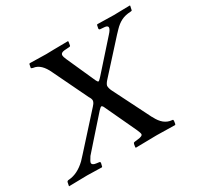

<svg xmlns="http://www.w3.org/2000/svg" viewBox="-140 -816 1020 987"><g transform="rotate(-30 370.0 -322.5)"><path d="M449.2 -76.2 363.8 -258.8Q358.4 -271 352.1 -271Q349.1 -271 335.9 -257.8Q312 -231 285.4 -200.9Q258.8 -170.9 226.8 -134.8Q194.8 -98.6 176.8 -78.1Q160.2 -53.2 160.2 -45.9Q160.2 -32.7 184.1 -29.8L199.2 -27.8Q203.6 -27.8 205.1 -24.9Q206.1 -23.9 206.1 -20Q204.6 -10.7 201.2 0L199.2 2Q183.6 1.5 154.5 1Q125.5 0.5 111.8 0Q76.2 0 3.9 2V-1Q5.9 -13.7 7.8 -20Q8.8 -24.4 12.2 -25.9Q14.2 -27.8 21 -27.8Q72.8 -31.7 121.1 -78.1Q125 -82.5 133.8 -91.8Q142.6 -101.1 146 -105L314 -291Q325.2 -302.2 329.1 -314Q329.1 -314.9 329.6 -316.9Q330.1 -318.8 330.1 -319.8Q330.1 -330.1 320.8 -344.2L222.2 -548.8Q193.8 -610.8 150.9 -617.2H148.9Q137.2 -620.6 137.2 -623Q139.6 -638.2 141.1 -643.1Q141.6 -643.6 142.6 -645Q143.6 -646.5 144 -647Q214.4 -645 242.2 -645Q271 -645 287.1 -646Q345.2 -646 372.1 -647Q372.1 -644 373 -643.1Q372.6 -640.1 371.6 -634Q370.6 -627.9 370.1 -625Q370.1 -617.2 360.8 -617.2Q356 -616.7 346.4 -616.2Q336.9 -615.7 332 -615.2Q311.5 -612.8 310.1 -600.1Q310.1 -587.9 318.8 -569.8L394 -401.9Q400.4 -389.2 403.8 -389.2Q408.7 -389.2 418 -399.9L425.8 -408.2Q462.9 -448.7 570.8 -570.8Q589.8 -591.3 589.8 -603Q589.8 -612.8 573.2 -615.2Q569.3 -615.7 560.5 -616.2Q551.8 -616.7 547.9 -617.2Q539.1 -617.2 539.1 -625Q539.6 -628.4 541 -634.5Q542.5 -640.6 543 -644L545.9 -647Q624 -645 643.1 -645Q663.6 -645 737.8 -647L740.2 -645Q738.3 -633.8 735.8 -625Q735.8 -621.1 733.9 -619.1Q730 -617.2 725.1 -617.2Q693.4 -615.7 670.7 -604.2Q647.9 -592.8 627 -570.8Q624 -567.9 617.7 -561Q611.3 -554.2 607.9 -550.8L450.2 -377Q433.6 -359.4 431.2 -347.2Q431.2 -332.5 439.9 -314.9L545.9 -104Q548.8 -96.7 553.2 -90.8Q582.5 -31.7 631.8 -27.8Q636.2 -27.8 638.2 -25.9Q639.2 -23.9 639.2 -20Q639.2 -16.6 637.7 -9.5Q636.2 -2.4 636.2 -1Q635.7 -0.5 634.5 0.5Q633.3 1.5 632.8 2Q558.6 0 527.8 0H520Q481 0 400.9 2L398.9 0Q398.9 -2.4 399.4 -5.9Q399.9 -9.3 400.6 -13.4Q401.4 -17.6 401.9 -20Q403.3 -24.4 404.8 -25.9Q410.6 -27.8 412.1 -27.8L429.2 -29.8Q460 -32.7 460 -44.9Q460 -52.2 449.2 -76.2Z"/></g></svg>

Font: Common Serif News
Style: Italic
Weight: 450
Italic angle: -12°
Designer: Philipp H. Poll, Khaled Hosny
Foundry: Stefan Peev, Context Ltd.
Version: Version 1.026